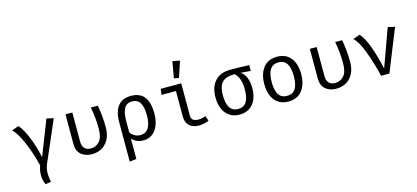

<svg xmlns="http://www.w3.org/2000/svg" viewBox="-75 -1436 4949 2277"><g transform="rotate(-15 2400.0 -298.0)"><path d="M557 -519 340 -17Q317 38 317 96Q317 134 329 201L261 212Q235 160 235 95Q235 36 256 -20Q221 -169 161 -310.5Q101 -452 43 -507L128 -537Q180 -477 227 -362.5Q274 -248 304 -108L472 -538Z M1125 -255Q1125 -166 1091.5 -106Q1058 -46 1004.5 -17.5Q951 11 888 11Q805 11 754 -33Q703 -77 703 -161V-527H787V-169Q787 -114 814 -86Q841 -58 891 -58Q953 -58 996.5 -105Q1040 -152 1040 -263Q1040 -396 1014 -527H1100Q1125 -390 1125 -255Z M1724 -264Q1724 -188 1701 -125.5Q1678 -63 1631.5 -26Q1585 11 1518 11Q1431 11 1378 -49V202L1294 212V-271Q1294 -402 1348 -470Q1402 -538 1507 -538Q1619 -538 1671.5 -468.5Q1724 -399 1724 -264ZM1378 -257V-125Q1399 -93 1431 -76Q1463 -59 1500 -59Q1565 -59 1599 -111.5Q1633 -164 1633 -264Q1633 -369 1601.5 -420Q1570 -471 1505 -471Q1436 -471 1407 -417.5Q1378 -364 1378 -257Z M1863 -455 1872 -527H2124V-130Q2124 -59 2211 -59Q2253 -59 2300 -77L2322 -16Q2303 -5 2267.5 3Q2232 11 2197 11Q2125 11 2082.5 -29Q2040 -69 2040 -140V-455ZM2180 -791 2115 -596 2055 -606 2091 -808Z M2959 -456 2836 -465Q2877 -440 2900.5 -386.5Q2924 -333 2924 -254Q2924 -175 2897.5 -115Q2871 -55 2820 -22Q2769 11 2700 11Q2593 11 2533 -63Q2473 -137 2473 -263Q2473 -387 2539 -459.5Q2605 -532 2722 -532Q2849 -532 2959 -527ZM2834 -264Q2834 -407 2763 -468Q2699 -468 2656 -451Q2613 -434 2588.5 -389.5Q2564 -345 2564 -263Q2564 -159 2598 -108.5Q2632 -58 2700 -58Q2767 -58 2800.5 -108.5Q2834 -159 2834 -264Z M3527 -264Q3527 -140 3467.5 -64.5Q3408 11 3300 11Q3191 11 3132 -62.5Q3073 -136 3073 -263Q3073 -388 3132.5 -463Q3192 -538 3301 -538Q3410 -538 3468.5 -464.5Q3527 -391 3527 -264ZM3164 -263Q3164 -159 3197.5 -108.5Q3231 -58 3300 -58Q3369 -58 3402.5 -108.5Q3436 -159 3436 -264Q3436 -368 3402.5 -418.5Q3369 -469 3301 -469Q3232 -469 3198 -418Q3164 -367 3164 -263Z M4125 -255Q4125 -166 4091.5 -106Q4058 -46 4004.5 -17.5Q3951 11 3888 11Q3805 11 3754 -33Q3703 -77 3703 -161V-527H3787V-169Q3787 -114 3814 -86Q3841 -58 3891 -58Q3953 -58 3996.5 -105Q4040 -152 4040 -263Q4040 -396 4014 -527H4100Q4125 -390 4125 -255Z M4232 -506 4316 -537Q4371 -474 4415.5 -352Q4460 -230 4494 -74L4662 -538L4747 -518L4539 0H4437Q4397 -167 4343 -311Q4289 -455 4232 -506Z"/></g></svg>

Font: Fira Mono
Style: Regular
Weight: 400
Designer: Carrois Corporate & Edenspiekermann AG
Foundry: Carrois Corporate GbR & Edenspiekermann AG
Version: Version 3.206